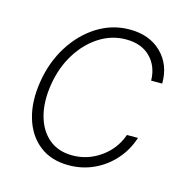

<svg xmlns="http://www.w3.org/2000/svg" viewBox="-88 -641 730 738"><g transform="rotate(15 277.0 -271.5)"><path d="M247.5 11.4Q176.8 11.4 130.3 -25.6Q83.8 -62.5 65.2 -126.4Q46.5 -190.3 59.7 -271Q72.8 -352.3 113.3 -416.2Q153.8 -480.1 212.9 -516.9Q272 -553.6 340.9 -553.6Q419.4 -553.6 467.2 -506.9Q514.9 -460.2 514.2 -384.9H470.2Q469.1 -441.8 433.8 -477.5Q398.4 -513.1 337 -513.1Q280.5 -513.1 231.5 -482.1Q182.5 -451 148.4 -396.7Q114.3 -342.3 102.6 -271.7Q91.3 -202.4 105.6 -147.4Q120 -92.3 157.3 -60.5Q194.6 -28.8 251.8 -28.8Q312.1 -28.8 362.9 -64.5Q413.7 -100.1 434.3 -159.1H478.3Q462 -108.3 427.7 -69.8Q393.5 -31.2 347.1 -9.9Q300.8 11.4 247.5 11.4Z"/></g></svg>

Font: Inter Extra Light  BETA
Style: Italic
Weight: 200
Italic angle: 9.39999°
Designer: Rasmus Andersson
Foundry: rsms
Version: Version 3.011;git-f93a4a705